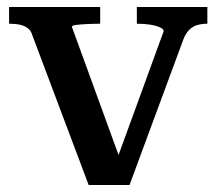

<svg xmlns="http://www.w3.org/2000/svg" viewBox="-20 -530 620 550"><path d="M449 -441Q449 -447 437.5 -452Q426 -457 409 -459.5Q392 -462 374 -462H372V-510H574V-462H573Q559 -462 546 -458.5Q533 -455 523 -445.5Q513 -436 506 -419L351 0H234L73 -428Q69 -442 60 -449Q51 -456 38 -459Q25 -462 8 -462H6V-510H267V-462H265Q247 -462 228 -461Q209 -460 197.5 -458.5Q186 -457 186 -453L328 -63L313 -68Z"/></svg>

Font: Roboto Serif 36pt Medium
Style: Regular
Weight: 500
Designer: Greg Gazdowicz
Foundry: Commercial Type
Version: Version 1.008